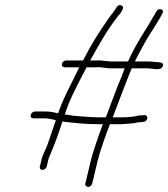

<svg xmlns="http://www.w3.org/2000/svg" viewBox="-20 -673 662 756"><path d="M343 50 364 -38C373 -76 398 -147 413 -184H452C468 -184 495 -187 508 -188C517 -190 525 -192 535 -192L544 -193C551 -193 558 -199 560 -206C562 -213 556 -220 549 -220L542 -219C536 -219 530 -219 525 -218C508 -213 481 -211 459 -211H424C449 -276 471 -337 497 -400C497 -401 498 -403 499 -404H559C580 -404 612 -392 621 -412C626 -424 615 -427 605 -428C594 -428 578 -431 566 -431H511C531 -471 551 -508 573 -543C587 -563 599 -586 612 -606L619 -619C624 -628 622 -633 615 -636C608 -639 601 -637 596 -628L589 -616C576 -596 565 -573 551 -553C528 -516 503 -474 484 -431H423C417 -431 411 -431 404 -432L384 -434C377 -435 370 -436 363 -435H335C367 -491 393 -540 427 -586L445 -610C454 -621 474 -643 459 -651C448 -657 441 -648 435 -638L424 -622C418 -615 412 -607 406 -598C370 -547 339 -498 307 -435H241C233 -435 226 -430 224 -422C222 -414 227 -408 235 -408H292C262 -344 233 -297 209 -227C196 -230 177 -234 161 -234H118C110 -234 103 -228 101 -220C99 -212 104 -207 112 -207H155C169 -207 189 -203 200 -200L187 -162C177 -133 170 -111 165 -98C157 -78 148 -64 144 -47L137 -17C135 -10 140 -4 147 -4C154 -4 162 -10 164 -17L171 -47C172 -50 173 -55 177 -62C190 -95 199 -114 214 -159L226 -195C227 -195 229 -195 230 -194C272 -189 315 -184 363 -184H385C371 -146 345 -74 337 -38L316 50C314 57 320 63 327 63C334 63 341 57 343 50ZM397 -211H370C336 -211 303 -215 271 -217C261 -218 247 -222 235 -222C255 -283 276 -320 303 -374L321 -408H358C378 -410 396 -404 416 -404H471C463 -381 454 -359 444 -336C428 -295 413 -254 397 -211Z"/></svg>

Font: Electronic
Style: LtIt
Weight: 300
Version: Version 1.011